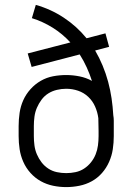

<svg xmlns="http://www.w3.org/2000/svg" viewBox="-20 -755 540 783"><path d="M250 8Q277 8 304 2.5Q331 -3 354.5 -16Q378 -29 396 -49.5Q414 -70 425 -95Q436 -120 440 -146.5Q444 -173 444 -200V-241Q444 -252 444 -263Q444 -274 442 -285Q440 -320 435 -354Q430 -388 421 -421.5Q412 -455 398.5 -487.5Q385 -520 368 -549L425 -564L410 -619L333 -599Q293 -648 240 -683Q187 -718 126 -735L110 -681Q155 -667 195 -642Q235 -617 267 -582L93 -537L109 -482L305 -533Q321 -508 333.5 -480.5Q346 -453 355 -425Q332 -438 304.5 -443.5Q277 -449 250 -449Q223 -449 196.5 -444Q170 -439 146.5 -425.5Q123 -412 104.5 -391.5Q86 -371 75 -346.5Q64 -322 60 -295Q56 -268 56 -241V-200Q56 -173 60 -146.5Q64 -120 75 -95Q86 -70 104.5 -49.5Q123 -29 146.5 -16Q170 -3 196.5 2.5Q223 8 250 8ZM250 -49Q231 -49 212 -53Q193 -57 177 -67.5Q161 -78 149.5 -93Q138 -108 130.5 -125.5Q123 -143 120.5 -162Q118 -181 118 -200V-241Q118 -260 120.5 -279Q123 -298 130.5 -315.5Q138 -333 149.5 -348.5Q161 -364 177 -374Q193 -384 212 -388.5Q231 -393 250 -393Q275 -393 298.5 -385Q322 -377 340 -360Q358 -343 368 -320Q378 -297 381 -273Q381 -260 381.5 -247Q382 -234 382 -221V-200Q382 -181 379.5 -162Q377 -143 370 -125.5Q363 -108 351 -93Q339 -78 323 -67.5Q307 -57 288 -53Q269 -49 250 -49Z"/></svg>

Font: Iosevka SS09 Light
Style: Regular
Weight: 300
Monospace: yes
Designer: Belleve Invis
Foundry: Belleve Invis
Version: Version 5.2.1; ttfautohint (v1.8.3)